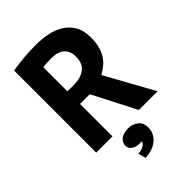

<svg xmlns="http://www.w3.org/2000/svg" viewBox="-273 -813 1146 1146"><g transform="rotate(-45 300.0 -240.0)"><path d="M62 -693Q85 -697 111.5 -700.5Q138 -704 164.5 -706Q191 -708 216 -709Q241 -710 262 -710Q311 -710 358.5 -700.5Q406 -691 443.5 -668Q481 -645 503.5 -606Q526 -567 526 -509Q526 -466 517.5 -434.5Q509 -403 494 -379Q479 -355 457.5 -337.5Q436 -320 411 -306L580 0H422L281 -274H199V0H62ZM272 -588Q251 -588 230.5 -587Q210 -586 199 -583V-380H253Q310 -380 346 -406Q382 -432 382 -492Q382 -537 354 -562.5Q326 -588 272 -588ZM214 95Q214 77 222 65Q230 53 242 45.5Q254 38 269 35Q284 32 299 32Q334 32 361 52Q388 72 388 114Q388 143 375.5 164.5Q363 186 343.5 200.5Q324 215 298.5 222.5Q273 230 248 230L235 182Q263 181 282 170Q301 159 302 144Q264 149 239 134.5Q214 120 214 95Z"/></g></svg>

Font: PT Mono
Style: Bold
Weight: 700
Monospace: yes
Designer: A.Korolkova, I.Chaeva
Foundry: ParaType Ltd
Version: Version 1.000 OFL